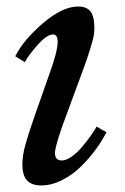

<svg xmlns="http://www.w3.org/2000/svg" viewBox="-20 -560 384 590"><path d="M85.9 -202.1 130.9 -330.1Q157.2 -401.9 157.2 -431.2Q157.2 -454.1 143.1 -454.1Q124.5 -454.1 96.4 -422.9Q68.4 -391.6 56.2 -369.1L26.9 -387.2Q52.7 -438 112.5 -489Q172.4 -540 220.2 -540Q246.1 -540 258.1 -524.9Q270 -509.8 270 -473.1Q270 -464.8 268.8 -455.6Q267.6 -446.3 263.9 -433.1Q260.3 -419.9 257.3 -409.9Q254.4 -399.9 247.6 -380.1Q240.7 -360.4 236.6 -348.9Q232.4 -337.4 222.4 -310.5Q212.4 -283.7 207 -269L169.9 -168Q148.9 -106.9 148.9 -89.8Q148.9 -66.9 169.9 -66.9Q183.6 -66.9 200.7 -79.1Q217.8 -91.3 232.9 -109.4Q248 -127.4 259 -143.1Q270 -158.7 276.9 -170.9L307.1 -153.8Q293.9 -127.4 274.2 -100.6Q254.4 -73.7 228.5 -48.1Q202.6 -22.5 170.4 -6.3Q138.2 9.8 106.9 9.8Q77.1 9.8 63 -5.6Q48.8 -21 48.8 -55.2Q48.8 -81.5 57.4 -113Q65.9 -144.5 85.9 -202.1Z"/></svg>

Font: Libre Baskerville
Style: Italic
Weight: 400
Designer: Pablo Impallari, Rodrigo Fuenzalida
Foundry: Pablo Impallari, Rodrigo Fuenzalida
Version: Version 1.000